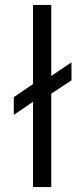

<svg xmlns="http://www.w3.org/2000/svg" viewBox="-20 -759 340 779"><path d="M114 0H188V-379L270 -433V-506L188 -451V-739H114V-418L36 -365V-293L114 -346Z"/></svg>

Font: Involve
Style: Regular
Weight: 400
Designer: Stefan Peev
Foundry: Context Ltd.
Version: Version 1.001